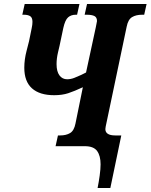

<svg xmlns="http://www.w3.org/2000/svg" viewBox="-20 -734 756 964"><path d="M485 91Q485 48 467.5 24Q450 0 406 0H259L271 -54H282Q312 -54 332 -66Q352 -78 359 -114L396 -296Q353 -276 322.5 -266Q292 -256 252 -256Q179 -256 140.5 -290.5Q102 -325 102 -394Q102 -435 113.5 -479Q125 -523 126 -528L139 -592Q143 -610 143 -624Q143 -645 132 -652.5Q121 -660 100 -660H92L104 -714H379L367 -660H360Q337 -660 322 -647Q307 -634 298 -594L279 -504Q278 -500 271 -470Q264 -440 264 -412Q264 -375 278.5 -355.5Q293 -336 317 -336Q335 -336 353 -343Q371 -350 388 -358Q405 -366 412 -370L461 -597Q467 -625 467 -628Q467 -647 454 -653.5Q441 -660 416 -660H405L417 -714H716L704 -660H693Q663 -660 643 -648Q623 -636 616 -600L516 -124Q509 -93 509 -86Q509 -54 559 -54H589L534 210H470Q476 180 480.5 147.5Q485 115 485 91Z"/></svg>

Font: Noto Serif CondExtraBold
Style: Italic
Weight: 800
Width: 3
Italic angle: -12°
Designer: Monotype Design Team
Foundry: Monotype Imaging Inc.
Version: Version 1.001